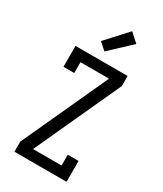

<svg xmlns="http://www.w3.org/2000/svg" viewBox="-239 -1069 979 1155"><g transform="rotate(30 250.0 -491.0)"><path d="M69 0V-70L342 -665H144V-590H69V-735H431V-665L158 -70H356V-145H431V0ZM236 -793 187 -837 320 -982 380 -928Z"/></g></svg>

Font: Iosevka Slab
Style: Regular
Weight: 400
Monospace: yes
Designer: Belleve Invis
Foundry: Belleve Invis
Version: Version 11.2.4; ttfautohint (v1.8.3)